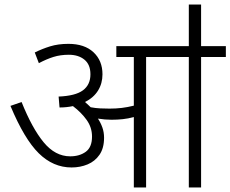

<svg xmlns="http://www.w3.org/2000/svg" viewBox="-20 -825 1014 845"><path d="M438 -219Q438 -173 418 -144Q398 -115 365.5 -101.5Q333 -88 295 -88Q214 -88 150.5 -150.5Q87 -213 26 -359L75 -376Q121 -261 172 -199Q223 -137 289 -137Q330 -137 357.5 -157Q385 -177 385 -224Q385 -264 361.5 -297Q338 -330 301 -358Q273 -352 242 -352L238 -400Q312 -403 345 -427.5Q378 -452 378 -498Q378 -541 351.5 -562.5Q325 -584 283 -584Q246 -584 215.5 -574.5Q185 -565 151 -547L133 -594Q165 -610 200.5 -621Q236 -632 281 -632Q352 -632 391.5 -595Q431 -558 431 -498Q431 -458 411.5 -426.5Q392 -395 354 -376Q367 -365 379 -353Q400 -349 421 -348Q442 -347 462 -347Q490 -347 515.5 -350Q541 -353 569 -360V-574H492V-622H974V-574H865V0H811V-574H623V0H569V-310Q544 -303 520 -300.5Q496 -298 471 -298Q442 -298 411 -303Q423 -285 430.5 -264Q438 -243 438 -219ZM811 -615V-805H865V-615Z"/></svg>

Font: Noto Sans Light
Style: Italic
Weight: 300
Italic angle: -12°
Designer: Monotype Design Team
Foundry: Monotype Imaging Inc.
Version: Version 2.013; ttfautohint (v1.8.4.7-5d5b)